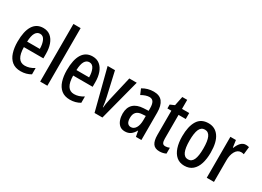

<svg xmlns="http://www.w3.org/2000/svg" viewBox="-23 -1523 2989 2193"><g transform="rotate(30 1472.0 -426.0)"><path d="M220 -600Q277 -600 315 -568.5Q353 -537 372 -483Q391 -429 391 -360V-299H134Q136 -120 247 -120Q278 -120 308 -129.5Q338 -139 370 -159V-76Q311 -41 238 -41Q167 -41 123.5 -76.5Q80 -112 60 -174.5Q40 -237 40 -317Q40 -455 85.5 -527.5Q131 -600 220 -600ZM220 -524Q182 -524 160 -487.5Q138 -451 135 -372H302Q302 -435 282 -479.5Q262 -524 220 -524Z M587 -51H492V-811H587Z M870 -600Q927 -600 965 -568.5Q1003 -537 1022 -483Q1041 -429 1041 -360V-299H784Q786 -120 897 -120Q928 -120 958 -129.5Q988 -139 1020 -159V-76Q961 -41 888 -41Q817 -41 773.5 -76.5Q730 -112 710 -174.5Q690 -237 690 -317Q690 -455 735.5 -527.5Q781 -600 870 -600ZM870 -524Q832 -524 810 -487.5Q788 -451 785 -372H952Q952 -435 932 -479.5Q912 -524 870 -524Z M1209 -51 1070 -591H1167L1237 -284Q1245 -251 1250 -220Q1255 -189 1259 -155H1263Q1264 -175 1268.5 -203Q1273 -231 1281 -267L1356 -591H1454L1313 -51Z M1675 -601Q1754 -601 1790.5 -553Q1827 -505 1827 -413V-51H1755L1741 -125H1739Q1716 -83 1686 -62Q1656 -41 1612 -41Q1569 -41 1542.5 -64Q1516 -87 1503 -124.5Q1490 -162 1490 -205Q1490 -287 1536 -330.5Q1582 -374 1668 -378L1732 -381V-414Q1732 -469 1715.5 -496Q1699 -523 1663 -523Q1618 -523 1558 -489L1528 -560Q1595 -601 1675 -601ZM1688 -311Q1587 -306 1587 -206Q1587 -160 1603 -139Q1619 -118 1647 -118Q1686 -118 1709.5 -156Q1733 -194 1733 -261V-314Z M2098 -125Q2111 -125 2124.5 -128Q2138 -131 2153 -137V-60Q2115 -41 2068 -41Q2009 -41 1982.5 -78.5Q1956 -116 1956 -193V-512H1904V-563L1961 -588L1986 -710H2051V-591H2146V-512H2051V-199Q2051 -162 2061 -143.5Q2071 -125 2098 -125Z M2585 -321Q2585 -240 2565.5 -177Q2546 -114 2504 -77.5Q2462 -41 2396 -41Q2333 -41 2291.5 -77Q2250 -113 2229.5 -176Q2209 -239 2209 -321Q2209 -452 2254.5 -526.5Q2300 -601 2398 -601Q2486 -601 2535.5 -530Q2585 -459 2585 -321ZM2306 -321Q2306 -223 2328 -174Q2350 -125 2397 -125Q2445 -125 2467 -173.5Q2489 -222 2489 -321Q2489 -420 2467 -468.5Q2445 -517 2397 -517Q2349 -517 2327.5 -468.5Q2306 -420 2306 -321Z M2890 -601Q2899 -601 2909.5 -599.5Q2920 -598 2932 -595L2921 -495Q2913 -498 2903.5 -499.5Q2894 -501 2885 -501Q2838 -501 2810.5 -453Q2783 -405 2784 -331V-51H2689V-591H2762L2775 -499H2781Q2798 -544 2825 -572.5Q2852 -601 2890 -601Z"/></g></svg>

Font: Noto Sans Tamil UI ExtraCondensed Medium
Style: Regular
Weight: 500
Width: 2
Designer: Jelle Bosma - Monotype Design Team
Foundry: Monotype Imaging Inc.
Version: Version 2.004; ttfautohint (v1.8.4.7-5d5b)